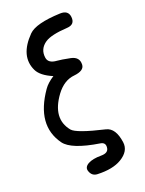

<svg xmlns="http://www.w3.org/2000/svg" viewBox="-178 -862 869 1147"><g transform="rotate(-20 257.0 -288.5)"><path d="M307.1 -400.9Q240.7 -395 190.9 -328.1Q97.2 -200.2 174.8 -105.5Q200.7 -74.2 375 -33.7Q432.6 -20 445.3 74.2Q453.1 132.3 389.6 170.4Q333 204.6 235.8 200.7Q200.2 199.2 189 162.6Q181.2 136.7 210.9 120.1Q240.2 104 294.4 104Q336.9 104 342.8 76.2Q350.1 39.1 314.9 33.7Q140.1 6.3 97.2 -52.7Q-5.4 -195.3 125 -382.3Q146 -412.6 188.5 -439.9Q114.7 -471.2 94.2 -514.2Q44.9 -617.2 151.4 -725.1Q197.3 -771.5 353.5 -777.8Q405.8 -779.8 410.6 -735.4Q416 -685.5 363.8 -682.6Q261.2 -676.8 221.7 -650.4Q172.4 -617.2 180.7 -559.6Q186 -522 240.7 -518.6Q264.6 -517.1 322.8 -505.4Q376 -494.6 373.5 -445.3Q371.6 -407.7 307.1 -400.9Z"/></g></svg>

Font: Comic Relief LRS
Style: Regular
Weight: 400
Designer: Jeff Davis
Foundry: Loudifier
Version: Version 1.0